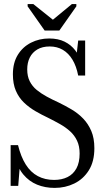

<svg xmlns="http://www.w3.org/2000/svg" viewBox="-20 -908 509 938"><path d="M198 -759H270L353 -877V-888H331L234 -808H243L143 -888H115V-877ZM244 -29Q282 -29 310 -43Q338 -57 353.5 -85.5Q369 -114 369 -158Q369 -194 356.5 -220.5Q344 -247 322.5 -266.5Q301 -286 273.5 -301.5Q246 -317 216 -332Q184 -347 153 -365Q122 -383 97 -407Q72 -431 57.5 -464.5Q43 -498 43 -545Q43 -601 67 -640Q91 -679 131.5 -699.5Q172 -720 220 -720Q264 -720 295.5 -704.5Q327 -689 348 -661.5Q369 -634 381 -595L352 -621L362 -710H396V-539H362Q353 -585 334 -616.5Q315 -648 287 -664.5Q259 -681 223 -681Q187 -681 162.5 -666.5Q138 -652 125.5 -627Q113 -602 113 -569Q113 -535 125.5 -510.5Q138 -486 159.5 -468.5Q181 -451 208.5 -436Q236 -421 267 -407Q300 -391 331 -372.5Q362 -354 386.5 -328.5Q411 -303 426 -268Q441 -233 441 -184Q441 -119 414 -76Q387 -33 343 -11.5Q299 10 247 10Q200 10 161 -6Q122 -22 94 -55.5Q66 -89 53 -142L78 -111L69 0H32V-199H68Q82 -142 106 -104Q130 -66 165 -47.5Q200 -29 244 -29Z"/></svg>

Font: Roboto Serif 120pt ExtraCondensed
Style: Regular
Weight: 400
Width: 2
Designer: Greg Gazdowicz
Foundry: Commercial Type
Version: Version 1.008